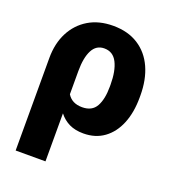

<svg xmlns="http://www.w3.org/2000/svg" viewBox="-135 -640 847 945"><g transform="rotate(20 288.5 -167.5)"><path d="M54.7 203.1V-281.7Q54.7 -357.4 84.2 -415Q113.8 -472.7 168 -505.4Q222.2 -538.1 296.9 -538.1Q374.5 -538.1 428.7 -503.4Q482.9 -468.8 511 -406.5Q539.1 -344.2 539.1 -261.2V-251Q539.1 -172.4 515.1 -113.8Q491.2 -55.2 446.3 -22.5Q401.4 10.3 338.4 10.3Q295.4 10.3 264.4 -4.6Q233.4 -19.5 210.9 -48.3V203.1ZM288.6 -108.9Q340.3 -108.9 361.6 -147Q382.8 -185.1 382.8 -251V-261.2Q382.8 -333 361.3 -375.7Q339.8 -418.5 293.5 -418.5Q251.5 -418.5 231.2 -379.2Q210.9 -339.8 210.9 -270.5V-148.4Q234.9 -108.9 288.6 -108.9Z"/></g></svg>

Font: Roboto Slab ExtraBold
Style: Regular
Weight: 800
Designer: Google
Version: Version 2.001; ttfautohint (v1.8.3)